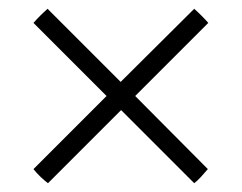

<svg xmlns="http://www.w3.org/2000/svg" viewBox="-20 -567 549 436"><path d="M56 -515Q71 -532 88 -547L254 -381L421 -547Q429 -540 438 -531Q447 -522 453 -515L287 -349L452 -183Q446 -176 437 -166Q428 -156 421 -151L255 -317L89 -151Q82 -156 72.5 -165Q63 -174 56 -183L222 -349Z"/></svg>

Font: Castoro Titling
Style: Regular
Weight: 400
Version: Version 2.04